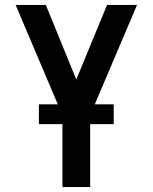

<svg xmlns="http://www.w3.org/2000/svg" viewBox="-20 -550 616 775"><path d="M232 205H344V-85L533 -530H412L288 -229L165 -530H43L232 -85ZM137 -49H439V-129H137Z"/></svg>

Font: Iosevka Sparkle Semibold
Style: Regular
Weight: 600
Designer: Belleve Invis
Foundry: Belleve Invis
Version: Version 4.5.0; ttfautohint (v1.8.3)